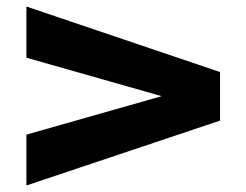

<svg xmlns="http://www.w3.org/2000/svg" viewBox="-20 -604 755 589"><path d="M655 -234 61 -35V-191L476 -309L61 -427V-584L655 -383Z"/></svg>

Font: Georama ExtraExtended
Style: Bold
Weight: 700
Width: 8
Designer: Jean-Baptiste Levee
Foundry: Production Type
Version: Version 1.000